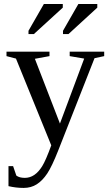

<svg xmlns="http://www.w3.org/2000/svg" viewBox="-20 -715 540 951"><path d="M97.2 215.8Q59.1 215.8 22 207V107.9H44.9L61 154.8Q76.2 166 103 166Q128.4 166 149.9 151.4Q171.4 136.7 189.2 107.9Q207 79.1 233.9 4.9L59.1 -424.8L12.2 -437V-459H225.1V-437L152.8 -423.8L276.9 -103L397 -424.8L325.2 -437V-459H496.1V-437L448.2 -426.8L269 28.8Q237.3 109.4 213.9 144.5Q190.4 179.7 162.1 197.8Q133.8 215.8 97.2 215.8ZM121.1 -546.4V-562.5L197.3 -695.3H291V-677.2L147.9 -546.4ZM292 -546.4V-562.5L368.2 -695.3H461.9V-677.2L319.3 -546.4Z"/></svg>

Font: Tinos
Style: Regular
Weight: 400
Designer: Steve Matteson
Foundry: Monotype Imaging Inc.
Version: Version 1.23